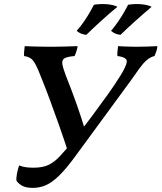

<svg xmlns="http://www.w3.org/2000/svg" viewBox="-20 -903 784 932"><path d="M139 9Q104 9 85.5 -2.5Q67 -14 60 -26Q58 -40 63 -63.5Q68 -87 73 -100Q90 -93 107 -91Q124 -89 143 -89Q187 -89 215.5 -102.5Q244 -116 270.5 -144.5Q297 -173 335 -219L313 -158Q290 -229 266.5 -295.5Q243 -362 221.5 -420Q200 -478 182 -522Q165 -567 153 -589.5Q141 -612 128.5 -620Q116 -628 97 -631Q96 -643 97.5 -655.5Q99 -668 100 -679Q114 -678 136.5 -677.5Q159 -677 183.5 -676.5Q208 -676 228 -676Q259 -676 292 -677Q325 -678 357 -679Q355 -667 351 -654.5Q347 -642 342 -631Q308 -628 294 -620.5Q280 -613 282.5 -593.5Q285 -574 300 -535Q317 -492 329.5 -459Q342 -426 352.5 -396Q363 -366 373.5 -334Q384 -302 397 -259L359 -252Q392 -293 430 -344Q468 -395 504 -445.5Q540 -496 564 -535Q594 -583 595.5 -604Q597 -625 550 -631Q549 -642 550.5 -655Q552 -668 553 -679Q568 -678 582.5 -677.5Q597 -677 612.5 -676.5Q628 -676 643 -676Q666 -676 694.5 -677Q723 -678 744 -679Q743 -666 739 -654Q735 -642 730 -631Q709 -626 691.5 -610.5Q674 -595 656.5 -570.5Q639 -546 615 -512L343 -141Q299 -81 265 -48.5Q231 -16 201.5 -3.5Q172 9 139 9ZM565 -734Q539 -736 519 -753Q539 -777 555 -800.5Q571 -824 583 -845Q595 -866 602 -880Q635 -885 665.5 -882.5Q696 -880 716 -870Q678 -838 638.5 -802.5Q599 -767 565 -734ZM399 -734Q373 -736 352 -753Q373 -777 389 -800.5Q405 -824 417 -845Q429 -866 436 -880Q469 -885 499.5 -882.5Q530 -880 550 -870Q511 -838 472 -802.5Q433 -767 399 -734Z"/></svg>

Font: Vollkorn Medium
Style: Italic
Weight: 500
Italic angle: -11°
Designer: Friedrich Althausen
Foundry: Friedrich Althausen
Version: Version 5.000